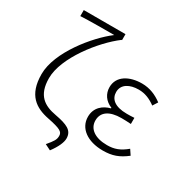

<svg xmlns="http://www.w3.org/2000/svg" viewBox="-214 -988 1358 1383"><g transform="rotate(30 464.5 -296.5)"><path d="M384 202C426 146 445 100 445 69C445 1 393 -20 293 -39C193 -57 118 -101 118 -246C118 -415 299 -645 433 -745H437V-795H90V-745C163 -749 301 -749 370 -749C243 -653 57 -426 57 -244C57 -69 148 -13 259 9C368 31 390 45 390 79C390 110 378 128 336 178Z M714 13C792 13 844 -6 907 -55L879 -97C825 -52 781 -36 721 -36C621 -36 560 -79 560 -149C560 -217 613 -257 715 -257C740 -257 763 -256 794 -254V-305C767 -303 751 -303 731 -303C629 -303 587 -345 587 -401C587 -466 647 -497 720 -497C772 -497 816 -479 861 -446L887 -487C839 -523 784 -547 719 -547C615 -547 528 -500 528 -407C528 -354 558 -307 614 -285V-280C555 -265 500 -223 500 -145C500 -50 585 13 714 13Z"/></g></svg>

Font: Noto Sans JP Light
Style: Regular
Weight: 300
Designer: Ryoko NISHIZUKA (kana & ideographs); Paul D. Hunt (Latin, Greek & Cyrillic); Wenlong ZHANG (bopomofo); Sandoll Communica
Foundry: Adobe Systems Incorporated
Version: Version 1.004;PS 1.004;hotconv 1.0.82;makeotf.lib2.5.63406